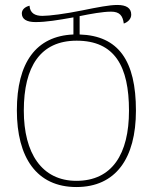

<svg xmlns="http://www.w3.org/2000/svg" viewBox="-20 -744 617 774"><path d="M288 10C446 10 528 -105 528 -298C528 -499 458 -600 301 -605V-679C345 -688 394 -697 428 -697C462 -697 475 -681 479 -649C496 -655 509 -668 509 -685C509 -711 490 -724 453 -724C421 -724 375 -715 311 -702C242 -688 179 -680 151 -680C121 -680 101 -691 99 -721C79 -716 68 -704 68 -690C68 -667 87 -655 123 -655C167 -655 214 -663 276 -674V-605C125 -599 48 -491 48 -299C48 -110 127 10 288 10ZM288 -15C148 -15 76 -127 76 -298C76 -476 143 -580 289 -580C443 -580 500 -476 500 -298C500 -123 432 -15 288 -15Z"/></svg>

Font: Noto Serif Georgian Condensed Thin
Style: Regular
Weight: 100
Width: 3
Designer: Monotype Design Team, Akaki Razmadze
Foundry: Google LLC
Version: Version 2.003